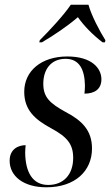

<svg xmlns="http://www.w3.org/2000/svg" viewBox="-20 -786 472 816"><path d="M149 -615 147 -606H158C211 -637 268 -676 311 -713C337 -676 374 -638 416 -606H426L428 -615C404 -653 368 -721 356 -766H281C250 -720 189 -655 149 -615ZM177 10C299 10 371 -59 371 -155C371 -232 328 -274 259 -310C194 -346 164 -371 164 -430C164 -488 194 -536 259 -536C318 -536 340 -489 341 -422C341 -411 340 -400 339 -388C382 -388 411 -407 411 -449C411 -496 370 -546 266 -546C155 -546 83 -484 83 -396C83 -318 129 -278 197 -241C266 -204 291 -173 291 -115C291 -44 250 0 185 0C118 0 88 -55 87 -137C87 -147 88 -158 89 -169C60 -169 21 -154 21 -103C21 -37 80 10 177 10Z"/></svg>

Font: Noto Serif Display SemiCondensed
Style: Italic
Weight: 400
Width: 4
Italic angle: -12°
Designer: Monotype Design Team
Foundry: Monotype Imaging Inc.
Version: Version 2.009